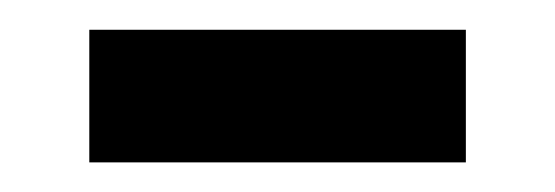

<svg xmlns="http://www.w3.org/2000/svg" viewBox="-20 -335 373 129"><path d="M40 -225.9V-315H293V-225.9Z"/></svg>

Font: Archivo SemiBold
Style: Regular
Weight: 600
Designer: Hector Gatti
Foundry: Omnibus-Type
Version: Version 2.001